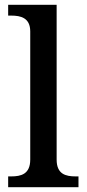

<svg xmlns="http://www.w3.org/2000/svg" viewBox="-20 -780 362 800"><path d="M14 0H307V-45H295C254 -45 216 -54 216 -115V-760H14V-715H27C66 -715 106 -706 106 -649V-115C106 -54 67 -45 27 -45H14Z"/></svg>

Font: Noto Serif Tamil Medium
Style: Italic
Weight: 500
Italic angle: -12°
Designer: Indian Type Foundry, Tom Grace, and the Monotype Design Team
Foundry: Monotype Imaging Inc.
Version: Version 2.003